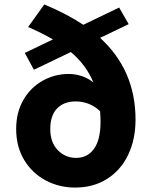

<svg xmlns="http://www.w3.org/2000/svg" viewBox="-20 -834 689 867"><path d="M53 -251Q53 -327 86 -383.5Q119 -440 173.5 -470Q228 -500 290 -500Q321 -500 350.5 -490Q380 -480 402 -461Q369 -541 300 -599L133 -519L92 -595L219 -656Q169 -685 107 -712L180 -814Q283 -771 356 -722L518 -800L561 -725L432 -663Q592 -517 592 -294Q592 -205 559 -135.5Q526 -66 464 -26.5Q402 13 319 13Q247 13 186 -19.5Q125 -52 89 -112Q53 -172 53 -251ZM324 -121Q375 -121 404.5 -162Q434 -203 434 -284Q434 -302 432 -332Q385 -376 321 -376Q269 -376 238 -344.5Q207 -313 207 -251Q207 -191 241 -156Q275 -121 324 -121Z"/></svg>

Font: Nebula Sans Bold
Style: Regular
Weight: 700
Designer: Paul D. Hunt for Adobe (as Source Sans)
Foundry: Nebula Entertainment & Broadcasting LLC
Version: Version 1.010